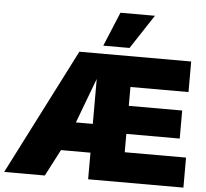

<svg xmlns="http://www.w3.org/2000/svg" viewBox="-60 -999 1144 1064"><g transform="rotate(5 511.5 -467.5)"><path d="M2 0 359 -700H981V-530H658V-425H955V-269H658V-167H999V0H469V-148H305L228 0ZM374 -308H468V-558ZM488 -745 567 -935H759L634 -745Z"/></g></svg>

Font: Georama ExtraCondensed Thin ExtraBold
Style: Regular
Weight: 800
Version: Version 1.001